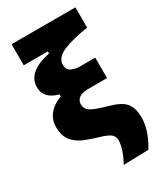

<svg xmlns="http://www.w3.org/2000/svg" viewBox="-226 -824 954 1111"><g transform="rotate(-30 251.0 -268.0)"><path d="M259 196.5Q282.5 153 293.5 118.2Q304.5 83.5 304.5 58Q304.5 29.5 284 14.8Q263.5 0 220 -12.5Q172 -26 128.2 -44Q84.5 -62 56.8 -95.2Q29 -128.5 29 -188Q29 -227 46 -255.5Q63 -284 89 -302Q115 -320 141 -328.5V-342.5Q118.5 -348.5 97.2 -360.2Q76 -372 62.2 -392.5Q48.5 -413 48.5 -446Q48.5 -492.5 86 -526.5Q123.5 -560.5 207 -578.5V-592H46V-733H472.5V-597.5Q368.5 -582 305.8 -555.5Q243 -529 243 -479Q243 -448 268 -435.8Q293 -423.5 327.5 -423.5H426.5V-287H303.5Q259.5 -287 239.2 -271.5Q219 -256 219 -232.5Q219 -207.5 233.8 -192.5Q248.5 -177.5 280.5 -165.8Q312.5 -154 365 -139Q438 -117.5 462 -82.2Q486 -47 486 8Q486 59.5 466.5 110Q447 160.5 425.5 192Z"/></g></svg>

Font: Commissioner ExtraBold
Style: Regular
Weight: 800
Designer: Kostas Bartsokas
Foundry: Kostas Bartsokas
Version: Version 1.000; ttfautohint (v1.8.3)